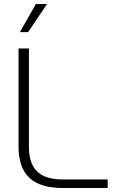

<svg xmlns="http://www.w3.org/2000/svg" viewBox="-20 -943 597 963"><path d="M73 -207V-700H125V-207Q125 -123 166 -83Q207 -43 295 -43H520V0H295Q182 0 127.5 -51Q73 -102 73 -207ZM160 -923H216L121 -782H80Z"/></svg>

Font: KoHo Light
Style: Regular
Weight: 300
Version: Version 1.000; ttfautohint (v1.6)